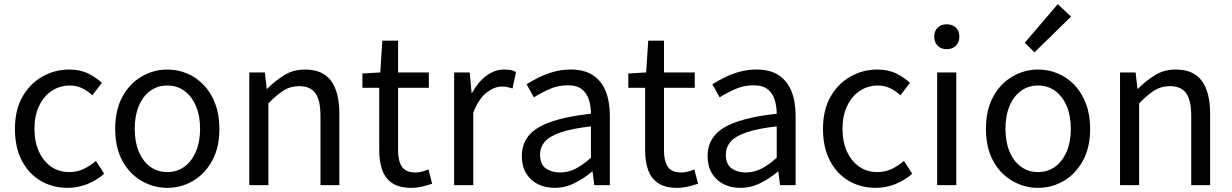

<svg xmlns="http://www.w3.org/2000/svg" viewBox="-20 -892 5934 925"><path d="M306 13Q234 13 176.5 -20.5Q119 -54 85.5 -117.5Q52 -181 52 -271Q52 -362 88 -425.5Q124 -489 184 -523Q244 -557 313 -557Q366 -557 404.5 -538Q443 -519 471 -493L425 -433Q402 -454 375.5 -467Q349 -480 317 -480Q268 -480 229 -454Q190 -428 168 -381Q146 -334 146 -271Q146 -209 167.5 -162Q189 -115 226.5 -89Q264 -63 314 -63Q352 -63 384 -78.5Q416 -94 442 -117L482 -55Q445 -23 400 -5Q355 13 306 13Z M786 13Q720 13 662 -20.5Q604 -54 569.5 -117.5Q535 -181 535 -271Q535 -362 569.5 -425.5Q604 -489 662 -523Q720 -557 786 -557Q836 -557 881.5 -538Q927 -519 962 -482Q997 -445 1017 -392Q1037 -339 1037 -271Q1037 -181 1002 -117.5Q967 -54 910 -20.5Q853 13 786 13ZM786 -63Q833 -63 868.5 -89Q904 -115 924 -162Q944 -209 944 -271Q944 -334 924 -381Q904 -428 868.5 -454Q833 -480 786 -480Q739 -480 703.5 -454Q668 -428 648.5 -381Q629 -334 629 -271Q629 -209 648.5 -162Q668 -115 703.5 -89Q739 -63 786 -63Z M1181 0V-543H1256L1265 -464H1267Q1306 -503 1349.5 -530Q1393 -557 1449 -557Q1535 -557 1575 -502.5Q1615 -448 1615 -344V0H1524V-332Q1524 -409 1499.5 -443Q1475 -477 1421 -477Q1379 -477 1346 -456Q1313 -435 1273 -394V0Z M1961 13Q1904 13 1870 -9.5Q1836 -32 1821.5 -73Q1807 -114 1807 -168V-469H1726V-538L1812 -543L1822 -696H1898V-543H2046V-469H1898V-165Q1898 -116 1916.5 -88.5Q1935 -61 1982 -61Q1997 -61 2014 -65.5Q2031 -70 2044 -76L2062 -7Q2039 1 2013 7Q1987 13 1961 13Z M2168 0V-543H2243L2252 -444H2254Q2282 -496 2322.5 -526.5Q2363 -557 2408 -557Q2427 -557 2440.5 -554.5Q2454 -552 2466 -545L2449 -466Q2435 -470 2424 -472.5Q2413 -475 2396 -475Q2363 -475 2325 -446.5Q2287 -418 2260 -349V0Z M2652 13Q2607 13 2571 -5Q2535 -23 2514.5 -57.5Q2494 -92 2494 -141Q2494 -230 2573.5 -277.5Q2653 -325 2827 -344Q2827 -379 2817.5 -410.5Q2808 -442 2784 -461.5Q2760 -481 2715 -481Q2668 -481 2626.5 -462.5Q2585 -444 2552 -423L2517 -486Q2542 -502 2575 -518.5Q2608 -535 2647 -546Q2686 -557 2730 -557Q2796 -557 2837.5 -529Q2879 -501 2898.5 -451.5Q2918 -402 2918 -334V0H2843L2835 -65H2832Q2794 -33 2748.5 -10Q2703 13 2652 13ZM2678 -61Q2717 -61 2752.5 -79Q2788 -97 2827 -132V-283Q2736 -273 2682 -254.5Q2628 -236 2605 -209.5Q2582 -183 2582 -147Q2582 -100 2610 -80.5Q2638 -61 2678 -61Z M3242 13Q3185 13 3151 -9.5Q3117 -32 3102.5 -73Q3088 -114 3088 -168V-469H3007V-538L3093 -543L3103 -696H3179V-543H3327V-469H3179V-165Q3179 -116 3197.5 -88.5Q3216 -61 3263 -61Q3278 -61 3295 -65.5Q3312 -70 3325 -76L3343 -7Q3320 1 3294 7Q3268 13 3242 13Z M3547 13Q3502 13 3466 -5Q3430 -23 3409.5 -57.5Q3389 -92 3389 -141Q3389 -230 3468.5 -277.5Q3548 -325 3722 -344Q3722 -379 3712.5 -410.5Q3703 -442 3679 -461.5Q3655 -481 3610 -481Q3563 -481 3521.5 -462.5Q3480 -444 3447 -423L3412 -486Q3437 -502 3470 -518.5Q3503 -535 3542 -546Q3581 -557 3625 -557Q3691 -557 3732.5 -529Q3774 -501 3793.5 -451.5Q3813 -402 3813 -334V0H3738L3730 -65H3727Q3689 -33 3643.5 -10Q3598 13 3547 13ZM3573 -61Q3612 -61 3647.5 -79Q3683 -97 3722 -132V-283Q3631 -273 3577 -254.5Q3523 -236 3500 -209.5Q3477 -183 3477 -147Q3477 -100 3505 -80.5Q3533 -61 3573 -61Z M4199 13Q4127 13 4069.5 -20.5Q4012 -54 3978.5 -117.5Q3945 -181 3945 -271Q3945 -362 3981 -425.5Q4017 -489 4077 -523Q4137 -557 4206 -557Q4259 -557 4297.5 -538Q4336 -519 4364 -493L4318 -433Q4295 -454 4268.5 -467Q4242 -480 4210 -480Q4161 -480 4122 -454Q4083 -428 4061 -381Q4039 -334 4039 -271Q4039 -209 4060.5 -162Q4082 -115 4119.5 -89Q4157 -63 4207 -63Q4245 -63 4277 -78.5Q4309 -94 4335 -117L4375 -55Q4338 -23 4293 -5Q4248 13 4199 13Z M4495 0V-543H4587V0ZM4541 -655Q4514 -655 4497.5 -671.5Q4481 -688 4481 -716Q4481 -743 4497.5 -759Q4514 -775 4541 -775Q4568 -775 4585 -759Q4602 -743 4602 -716Q4602 -688 4585 -671.5Q4568 -655 4541 -655Z M4981 13Q4915 13 4857 -20.5Q4799 -54 4764.5 -117.5Q4730 -181 4730 -271Q4730 -362 4764.5 -425.5Q4799 -489 4857 -523Q4915 -557 4981 -557Q5031 -557 5076.5 -538Q5122 -519 5157 -482Q5192 -445 5212 -392Q5232 -339 5232 -271Q5232 -181 5197 -117.5Q5162 -54 5105 -20.5Q5048 13 4981 13ZM4981 -63Q5028 -63 5063.5 -89Q5099 -115 5119 -162Q5139 -209 5139 -271Q5139 -334 5119 -381Q5099 -428 5063.5 -454Q5028 -480 4981 -480Q4934 -480 4898.5 -454Q4863 -428 4843.5 -381Q4824 -334 4824 -271Q4824 -209 4843.5 -162Q4863 -115 4898.5 -89Q4934 -63 4981 -63ZM4964 -640 4917 -686 5076 -872 5140 -812Z M5376 0V-543H5451L5460 -464H5462Q5501 -503 5544.5 -530Q5588 -557 5644 -557Q5730 -557 5770 -502.5Q5810 -448 5810 -344V0H5719V-332Q5719 -409 5694.5 -443Q5670 -477 5616 -477Q5574 -477 5541 -456Q5508 -435 5468 -394V0Z"/></svg>

Font: Noto Sans HK
Style: Regular
Weight: 400
Designer: Ryoko NISHIZUKA 西塚涼子 (kana, bopomofo & ideographs); Paul D. Hunt (Latin, Greek & Cyrillic); Sandoll Communications 산돌커뮤니
Foundry: Adobe
Version: Version 2.004-H2;hotconv 1.0.118;makeotfexe 2.5.65603